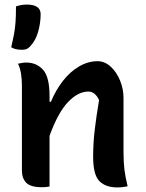

<svg xmlns="http://www.w3.org/2000/svg" viewBox="-20 -816 640 841"><path d="M197 1Q187 3 179 3.5Q171 4 163 4Q114 4 95 -15.5Q76 -35 76 -68V-441Q76 -469 72 -493.5Q68 -518 59 -537Q68 -539 77 -540.5Q86 -542 95 -542Q140 -542 168.5 -510.5Q197 -479 197 -395V-370H203Q224 -421 255.5 -461.5Q287 -502 326.5 -525Q366 -548 407 -548Q439 -548 465 -524Q491 -500 506 -463Q521 -426 521 -388V-149Q521 -105 525 -73Q529 -41 539 0Q528 2 517 3.5Q506 5 494 5Q443 5 415.5 -22.5Q388 -50 388 -129Q388 -189 395 -248Q402 -307 414 -378Q396 -415 367 -415Q322 -415 278 -369Q234 -323 197 -221ZM97 -796Q158 -796 158 -754Q158 -715 147 -676.5Q136 -638 112 -613Q104 -604 96 -601Q88 -598 75 -598Q47 -598 29 -609Q37 -643 41.5 -667Q46 -691 48 -718.5Q50 -746 50 -788Q74 -796 97 -796Z"/></svg>

Font: Recursive Mn Csl St SmB
Style: Regular
Weight: 600
Monospace: yes
Version: Version 1.079;hotconv 1.0.112;makeotfexe 2.5.65598; ttfautoh